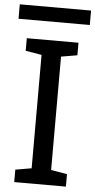

<svg xmlns="http://www.w3.org/2000/svg" viewBox="-68 -909 470 945"><g transform="rotate(5 167.0 -437.0)"><path d="M39.6 0V-61.5L119.1 -75.2V-635.3L39.6 -648.9V-710.9H294.9V-648.9L215.3 -635.3V-75.2L294.9 -61.5V0ZM-9.3 -802.7V-874H342.8V-802.7Z"/></g></svg>

Font: Roboto Slab LO
Style: Regular
Weight: 400
Designer: Google
Version: Version 2.000